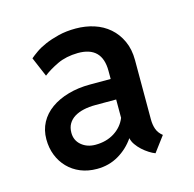

<svg xmlns="http://www.w3.org/2000/svg" viewBox="-67 -790 528 522"><g transform="rotate(-15 196.5 -529.0)"><path d="M310.1 -337.4Q302.2 -340.3 293 -346.2Q283.7 -352.1 275.1 -359.9Q266.6 -367.7 260.3 -376.7Q253.9 -385.7 252 -395.5Q233.9 -369.1 206.8 -353.3Q179.7 -337.4 146 -337.4Q120.6 -337.4 99.9 -345.9Q79.1 -354.5 64.2 -369.9Q49.3 -385.3 41.3 -405.8Q33.2 -426.3 33.2 -450.7Q33.2 -476.6 44.4 -497.6Q55.7 -518.6 76.2 -533.2Q96.7 -547.9 124.8 -555.9Q152.8 -564 186.5 -564H244.6V-586.9Q244.6 -655.8 176.3 -655.3Q143.1 -654.8 118.4 -643.1Q93.8 -631.3 77.1 -618.2L53.7 -673.3Q60.5 -679.2 72.3 -687.5Q84 -695.8 100.8 -703.1Q117.7 -710.4 139.4 -715.8Q161.1 -721.2 188 -721.2Q215.3 -721.2 239.5 -713.4Q263.7 -705.6 282 -689.7Q300.3 -673.8 311 -650.4Q321.8 -627 321.8 -596.2V-429.7Q321.8 -414.1 326.2 -401.9Q330.6 -389.6 342.3 -380.4ZM158.7 -401.9Q189.5 -401.9 212.2 -416.3Q234.9 -430.7 244.6 -454.6V-506.3H186Q168 -506.3 152.8 -502.9Q137.7 -499.5 126.7 -492.7Q115.7 -485.8 109.6 -475.3Q103.5 -464.8 103.5 -450.2Q103.5 -428.7 119.4 -415.3Q135.3 -401.9 158.7 -401.9Z"/></g></svg>

Font: Ufes Sans
Style: Regular
Weight: 400
Designer: Ricardo Esteves, Filipe Motta, Cassio Ferreira, Ana Quintelato & Breno Mello
Foundry: ProDesignUfes - Ricardo Esteves, Filipe Motta, Cassio Ferreira, Ana Quintelato & Breno Mello (This is a derivative work,
Version: Version 2.0